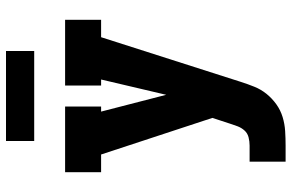

<svg xmlns="http://www.w3.org/2000/svg" viewBox="-186 -581 972 640"><g transform="rotate(-90 300.0 -261.0)"><path d="M81 205V85H135Q149 85 162.5 81.5Q176 78 185 68Q194 58 199 45Q204 32 208 19L227 -39L105 -410H46V-530H265V-410H248L304 -193L355 -410H335V-530H554V-410H496L347 56Q340 78 331 100.5Q322 123 307 141.5Q292 160 272.5 174Q253 188 230 195Q207 202 183 203.5Q159 205 135 205ZM450 -633H150V-727H450Z"/></g></svg>

Font: Iosevka Slab Heavy Extended
Style: Regular
Weight: 900
Width: 7
Monospace: yes
Designer: Belleve Invis
Foundry: Belleve Invis
Version: Version 11.1.0; ttfautohint (v1.8.3)